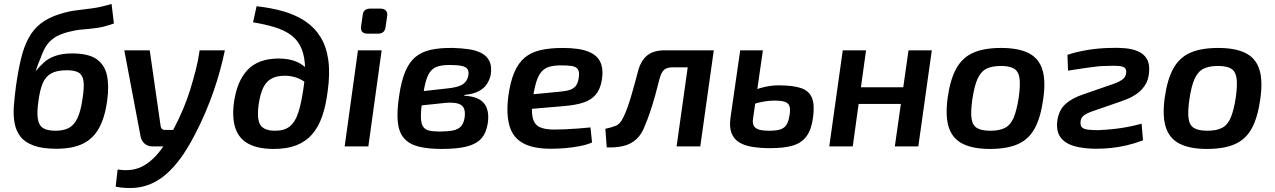

<svg xmlns="http://www.w3.org/2000/svg" viewBox="-20 -748 6512 981"><path d="M268 12Q196 12 151.5 -4.5Q107 -21 84.5 -50Q62 -79 54.5 -119.5Q47 -160 51 -209Q55 -258 62 -311Q73 -388 87.5 -448.5Q102 -509 126 -553.5Q150 -598 189 -628.5Q228 -659 288 -677Q333 -691 372.5 -695.5Q412 -700 455 -706Q498 -712 550 -728L562 -628Q511 -610 473.5 -605Q436 -600 402.5 -597.5Q369 -595 330 -585Q283 -573 256 -554Q229 -535 214 -510Q199 -485 188 -453Q181 -437 174 -418.5Q167 -400 162 -383L163 -385Q181 -407 203.5 -428Q226 -449 261.5 -462Q297 -475 349 -475Q431 -475 472.5 -446.5Q514 -418 526 -365Q538 -312 528 -236Q517 -152 487.5 -96.5Q458 -41 405 -14.5Q352 12 268 12ZM264 -80Q305 -80 332 -94.5Q359 -109 376 -145Q393 -181 402 -246Q411 -304 406.5 -334.5Q402 -365 382 -377Q362 -389 322 -389Q270 -389 241 -372.5Q212 -356 198 -322Q184 -288 177 -236Q168 -177 173 -142.5Q178 -108 199.5 -94Q221 -80 264 -80Z M1129 -491Q1119 -443 1105 -391Q1091 -339 1072 -284Q1053 -229 1029 -172.5Q1005 -116 975 -59Q940 9 904 58.5Q868 108 830 141Q792 174 751 191.5Q710 209 665 212Q620 215 571 206L581 118Q613 123 643.5 120.5Q674 118 702.5 104.5Q731 91 759.5 65Q788 39 816 -2Q844 -43 873 -100Q896 -144 916 -191.5Q936 -239 951.5 -289Q967 -339 980 -389.5Q993 -440 1000 -491ZM745 -491 801 -102Q805 -84 822 -84H881L841 0H758Q735 0 719.5 -13.5Q704 -27 699 -47L615 -491Z M1291 -716Q1367 -708 1430 -689.5Q1493 -671 1540.5 -639Q1588 -607 1618 -558Q1648 -509 1657.5 -440.5Q1667 -372 1654 -280Q1645 -208 1626 -153.5Q1607 -99 1575 -62Q1543 -25 1495 -6Q1447 13 1378 13Q1301 13 1252 -12Q1203 -37 1184 -89.5Q1165 -142 1175 -222Q1190 -333 1245 -391Q1300 -449 1405 -449Q1427 -449 1452 -445Q1477 -441 1502 -429.5Q1527 -418 1548 -396Q1569 -374 1585 -337L1576 -290Q1557 -316 1534 -331.5Q1511 -347 1486 -354Q1461 -361 1435 -361Q1391 -361 1364 -344.5Q1337 -328 1323 -296Q1309 -264 1302 -217Q1291 -140 1310 -110Q1329 -80 1386 -80Q1433 -80 1460.5 -102Q1488 -124 1503.5 -171Q1519 -218 1530 -293Q1542 -370 1537.5 -424Q1533 -478 1513.5 -514.5Q1494 -551 1460.5 -573.5Q1427 -596 1380 -610Q1333 -624 1273 -634Z M1930 -491 1862 0H1741L1809 -491ZM1924 -704Q1943 -704 1952 -693.5Q1961 -683 1958 -665L1950 -610Q1946 -576 1911 -576H1859Q1819 -576 1825 -615L1833 -670Q1836 -704 1872 -704Z M2294 -503Q2337 -502 2375 -496.5Q2413 -491 2440.5 -476.5Q2468 -462 2481 -435Q2494 -408 2487 -365Q2482 -341 2468 -319Q2454 -297 2426 -282Q2398 -267 2353 -263L2352 -259Q2426 -255 2454 -219Q2482 -183 2472 -117Q2464 -67 2438 -39Q2412 -11 2363 1Q2314 13 2237 13Q2164 13 2117 0.5Q2070 -12 2044 -42Q2018 -72 2012.5 -124.5Q2007 -177 2019 -256Q2030 -333 2050.5 -382Q2071 -431 2103.5 -457.5Q2136 -484 2183 -494Q2230 -504 2294 -503ZM2279 -416Q2242 -416 2218.5 -409Q2195 -402 2180.5 -384.5Q2166 -367 2156.5 -334.5Q2147 -302 2140 -251Q2131 -193 2130.5 -158Q2130 -123 2139.5 -105Q2149 -87 2170 -81.5Q2191 -76 2225 -76Q2268 -76 2295 -81.5Q2322 -87 2336 -103Q2350 -119 2354 -148Q2358 -176 2350.5 -194Q2343 -212 2319.5 -219Q2296 -226 2252 -222L2120 -208L2129 -281L2255 -295Q2298 -299 2322 -307Q2346 -315 2357 -328Q2368 -341 2372 -358Q2377 -381 2369.5 -393.5Q2362 -406 2340 -411Q2318 -416 2279 -416Z M2854 -503Q2939 -503 2985.5 -484.5Q3032 -466 3048 -429.5Q3064 -393 3055 -339Q3047 -292 3024.5 -265Q3002 -238 2962.5 -224.5Q2923 -211 2862 -206L2616 -185L2627 -259L2845 -280Q2875 -283 2893.5 -289.5Q2912 -296 2922.5 -310Q2933 -324 2937 -350Q2942 -379 2933 -393Q2924 -407 2903 -410.5Q2882 -414 2847 -414Q2813 -414 2789 -407.5Q2765 -401 2749 -384Q2733 -367 2722.5 -336.5Q2712 -306 2704 -256Q2693 -184 2701.5 -147.5Q2710 -111 2737.5 -98.5Q2765 -86 2811 -86Q2836 -86 2869 -87.5Q2902 -89 2935.5 -91.5Q2969 -94 2997 -97L3005 -20Q2978 -8 2940.5 -1Q2903 6 2865.5 9Q2828 12 2795 12Q2703 12 2651.5 -17Q2600 -46 2583 -105.5Q2566 -165 2577 -255Q2587 -329 2607.5 -377.5Q2628 -426 2661 -453.5Q2694 -481 2742 -492Q2790 -503 2854 -503Z M3614 -491 3603 -404H3416Q3388 -404 3373.5 -391.5Q3359 -379 3350 -346Q3340 -305 3328 -262Q3316 -219 3302.5 -178.5Q3289 -138 3275 -106Q3259 -61 3230 -35.5Q3201 -10 3162.5 -1.5Q3124 7 3080 5L3073 -90Q3103 -96 3126.5 -105.5Q3150 -115 3166 -151Q3176 -171 3185.5 -197.5Q3195 -224 3204 -254Q3213 -284 3221.5 -315.5Q3230 -347 3238 -377Q3252 -435 3284.5 -463Q3317 -491 3378 -491ZM3627 -491 3558 0H3437L3506 -491Z M3878 -491 3827 -138Q3825 -119 3830.5 -107.5Q3836 -96 3847.5 -90Q3859 -84 3875.5 -82Q3892 -80 3910 -80Q3945 -80 3966 -86.5Q3987 -93 3998 -110Q4009 -127 4014 -159Q4019 -188 4014 -204.5Q4009 -221 3991 -227.5Q3973 -234 3937 -234Q3898 -234 3853.5 -223Q3809 -212 3758 -183L3770 -256Q3818 -285 3866 -298.5Q3914 -312 3957 -312Q4033 -312 4074 -297.5Q4115 -283 4129 -247Q4143 -211 4134 -147Q4126 -86 4101 -52Q4076 -18 4031.5 -4.5Q3987 9 3915 9Q3865 9 3824.5 2.5Q3784 -4 3757 -20.5Q3730 -37 3718 -67Q3706 -97 3712 -144L3762 -491Z M4405 -491 4337 0H4217L4286 -491ZM4604 -302 4592 -217H4361L4373 -302ZM4741 -491 4672 0H4552L4622 -491Z M5095 -503Q5183 -503 5235 -477Q5287 -451 5305.5 -393.5Q5324 -336 5310 -240Q5297 -147 5266.5 -91.5Q5236 -36 5180.5 -11.5Q5125 13 5038 13Q4952 13 4899.5 -13Q4847 -39 4828 -96.5Q4809 -154 4822 -249Q4835 -342 4866 -398Q4897 -454 4952.5 -478.5Q5008 -503 5095 -503ZM5094 -411Q5049 -411 5020.5 -397Q4992 -383 4975 -346Q4958 -309 4948 -240Q4939 -177 4944 -142Q4949 -107 4972.5 -93.5Q4996 -80 5040 -80Q5086 -80 5114.5 -94.5Q5143 -109 5159 -146.5Q5175 -184 5185 -249Q5194 -314 5189 -348.5Q5184 -383 5161.5 -397Q5139 -411 5094 -411Z M5650 -503Q5691 -505 5729 -501.5Q5767 -498 5795.5 -485.5Q5824 -473 5839.5 -447.5Q5855 -422 5851 -379Q5848 -339 5830 -312Q5812 -285 5788 -268.5Q5764 -252 5740.5 -242.5Q5717 -233 5702 -228L5566 -181Q5531 -169 5516.5 -157Q5502 -145 5501 -126Q5499 -106 5508.5 -97Q5518 -88 5539.5 -85.5Q5561 -83 5592 -83Q5634 -85 5671.5 -89Q5709 -93 5744.5 -100Q5780 -107 5813 -116L5820 -31Q5778 -15 5737 -5.5Q5696 4 5657.5 8Q5619 12 5582 12Q5516 12 5469 -1.5Q5422 -15 5399 -46Q5376 -77 5382 -129Q5389 -184 5423 -215.5Q5457 -247 5518 -267L5648 -312Q5692 -326 5712.5 -340Q5733 -354 5734 -376Q5736 -392 5727.5 -400.5Q5719 -409 5696 -411Q5673 -413 5631 -411Q5610 -411 5591 -409Q5572 -407 5550.5 -404Q5529 -401 5502 -397Q5475 -393 5437 -387L5434 -468Q5483 -484 5538.5 -493Q5594 -502 5650 -503Z M6204 -503Q6292 -503 6344 -477Q6396 -451 6414.5 -393.5Q6433 -336 6419 -240Q6406 -147 6375.5 -91.5Q6345 -36 6289.5 -11.5Q6234 13 6147 13Q6061 13 6008.5 -13Q5956 -39 5937 -96.5Q5918 -154 5931 -249Q5944 -342 5975 -398Q6006 -454 6061.5 -478.5Q6117 -503 6204 -503ZM6203 -411Q6158 -411 6129.5 -397Q6101 -383 6084 -346Q6067 -309 6057 -240Q6048 -177 6053 -142Q6058 -107 6081.5 -93.5Q6105 -80 6149 -80Q6195 -80 6223.5 -94.5Q6252 -109 6268 -146.5Q6284 -184 6294 -249Q6303 -314 6298 -348.5Q6293 -383 6270.5 -397Q6248 -411 6203 -411Z"/></svg>

Font: Exo 2 SemiBold
Style: Italic
Weight: 600
Italic angle: -8°
Designer: Natanael Gama
Foundry: Natanael Gama
Version: Version 2.010